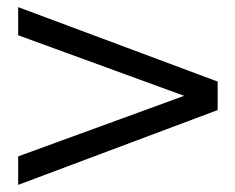

<svg xmlns="http://www.w3.org/2000/svg" viewBox="-20 -626 660 539"><path d="M497 -357 31 -187V-107L591 -317V-397L31 -606V-527Z"/></svg>

Font: Bounded Light
Style: Regular
Weight: 300
Designer: Vlad Churkin
Version: Version 3.0